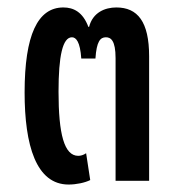

<svg xmlns="http://www.w3.org/2000/svg" viewBox="-20 -485 472 515"><path d="M164 10C185 10 208 5 222 -2L211 -74C204 -69 196 -67 190 -67C152 -67 137 -126 137 -239C137 -335 148 -385 173 -385C184 -385 195 -373 198 -328H236C239 -374 249 -385 264 -385C277 -385 290 -377 290 -329V0H380V-334C380 -427 349 -465 292 -465C262 -465 229 -452 219 -413H217C202 -453 177 -465 150 -465C81 -465 46 -391 46 -237C46 -95 77 10 164 10Z"/></svg>

Font: Noto Sans Thai UI ExtraCondensed Medium
Style: Regular
Weight: 500
Width: 3
Designer: Monotype Design Team
Foundry: Monotype Imaging Inc.
Version: Version 1.901